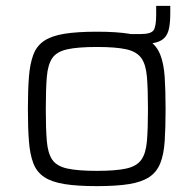

<svg xmlns="http://www.w3.org/2000/svg" viewBox="-20 -626 659 654"><path d="M385 -476V-510H459Q495 -510 503.5 -523.5Q512 -537 512 -576V-606H560V-582Q560 -551 556 -530.5Q552 -510 541 -498Q530 -486 510 -481Q490 -476 459 -476ZM310 8Q243 8 199.5 1Q156 -6 130.5 -23Q105 -40 93.5 -70Q82 -100 78.5 -145.5Q75 -191 75 -254Q75 -318 78.5 -363.5Q82 -409 93.5 -439.5Q105 -470 130.5 -487Q156 -504 199.5 -511Q243 -518 310 -518Q377 -518 420 -511Q463 -504 488.5 -487Q514 -470 526 -439.5Q538 -409 541 -363.5Q544 -318 544 -254Q544 -191 541 -145.5Q538 -100 526 -70Q514 -40 488.5 -23Q463 -6 420 1Q377 8 310 8ZM310 -44Q375 -44 410.5 -52Q446 -60 461.5 -82Q477 -104 480.5 -145.5Q484 -187 484 -254Q484 -322 480.5 -364Q477 -406 461.5 -428Q446 -450 410.5 -458Q375 -466 310 -466Q245 -466 209 -458Q173 -450 158 -428Q143 -406 139.5 -364Q136 -322 136 -254Q136 -187 139.5 -145.5Q143 -104 158 -82Q173 -60 209 -52Q245 -44 310 -44Z"/></svg>

Font: Saira SemiExpanded Light
Style: Regular
Weight: 300
Width: 6
Designer: Hector Gatti with collaboration of the Omnibus-Type team
Foundry: Omnibus-Type
Version: Version 1.101